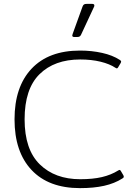

<svg xmlns="http://www.w3.org/2000/svg" viewBox="-20 -956 715 991"><path d="M353 -773 355 -781 406 -922Q409 -930 413.5 -933Q418 -936 428 -936H455Q467 -936 467 -928Q467 -923 465 -920L398 -776Q395 -770 390.5 -767.5Q386 -765 378 -765H363Q353 -765 353 -773ZM55 -340Q55 -508 143 -601.5Q231 -695 393 -695Q453 -695 507 -683Q561 -671 598 -647Q604 -643 605 -640Q606 -637 603 -631L590 -609Q587 -603 583 -603Q581 -603 576 -606Q546 -626 499 -637.5Q452 -649 394 -649Q261 -649 184 -573Q107 -497 107 -340Q107 -184 185.5 -107.5Q264 -31 394 -31Q459 -31 506 -42Q553 -53 590 -76Q595 -79 597 -79Q601 -79 604 -73L617 -51Q619 -45 619 -44Q619 -39 612 -35Q571 -9 517.5 3Q464 15 393 15Q231 15 143 -78.5Q55 -172 55 -340Z"/></svg>

Font: Mitr ExtraLight
Style: Regular
Weight: 275
Designer: Thanarat Vachiruckul
Foundry: Cadson Demak Co.,Ltd.
Version: Version 1.001